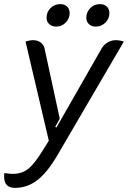

<svg xmlns="http://www.w3.org/2000/svg" viewBox="-35 -704 622 932"><path d="M-15 153Q-15 142 -14 136Q12 140 28 140Q71 140 102 115.5Q133 91 174 24L202 -21L89 -502Q96 -505 107 -507Q118 -509 126 -509Q147 -509 162 -498Q177 -487 181 -470L255 -128L233 -88L239 -85L459 -470Q469 -487 487.5 -498Q506 -509 527 -509Q536 -509 547.5 -507Q559 -505 566 -502L244 49Q195 133 146 170.5Q97 208 38 208Q-15 208 -15 153ZM191 -618Q191 -646 210.5 -665Q230 -684 258 -684Q279 -684 291 -672Q303 -660 303 -640Q303 -614 284 -594.5Q265 -575 238 -575Q217 -575 204 -587Q191 -599 191 -618ZM384 -618Q384 -645 403 -664.5Q422 -684 450 -684Q471 -684 483.5 -672Q496 -660 496 -640Q496 -613 476.5 -594Q457 -575 430 -575Q409 -575 396.5 -587Q384 -599 384 -618Z"/></svg>

Font: K2D
Style: Italic
Weight: 400
Italic angle: -10°
Designer: Katatrad Aksorn Co.,Ltd.
Foundry: Cadson Demak Co.,Ltd.
Version: Version 1.000; ttfautohint (v1.6)